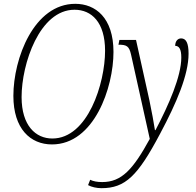

<svg xmlns="http://www.w3.org/2000/svg" viewBox="-20 -745 1027 1005"><path d="M252 11C473 11 574 -287 574 -473C574 -653 479 -725 374 -725C158 -725 50 -440 50 -243C50 -71 139 11 252 11ZM254 -20C167 -20 93 -87 93 -237C93 -411 187 -694 370 -694C459 -694 530 -629 530 -479C530 -310 440 -20 254 -20ZM511 240C636 240 701 176 818 -45C905 -208 967 -354 967 -464C967 -520 954 -544 928 -544C910 -544 897 -529 897 -505C918 -505 929 -487 929 -444C929 -346 864 -197 794 -64H791C786 -98 774 -163 762 -220L692 -536H605L600 -511C643 -511 656 -504 666 -459L764 -18C676 143 616 208 515 208C489 208 468 204 452 196L441 224C459 234 486 240 511 240Z"/></svg>

Font: Noto Serif Condensed ExtraLight
Style: Italic
Weight: 200
Width: 3
Italic angle: -12°
Designer: Monotype Design Team
Foundry: Monotype Imaging Inc.
Version: Version 2.013